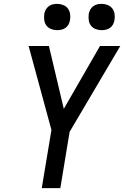

<svg xmlns="http://www.w3.org/2000/svg" viewBox="-20 -973 642 993"><path d="M196 0 246 -301 128 -735H233L310 -410L497 -735H602L340 -291L292 0ZM505 -817Q489 -817 474 -823Q459 -829 450 -841Q441 -853 439 -869Q437 -885 439 -901Q441 -913 447 -923.5Q453 -934 462.5 -941Q472 -948 483 -950.5Q494 -953 506 -953Q522 -953 537 -947Q552 -941 561 -929Q570 -917 572.5 -901Q575 -885 572 -869Q570 -857 564.5 -846.5Q559 -836 549 -829Q539 -822 528 -819.5Q517 -817 505 -817ZM275 -817Q259 -817 244 -823Q229 -829 220 -841Q211 -853 209 -869Q207 -885 209 -901Q211 -913 217 -923.5Q223 -934 232.5 -941Q242 -948 253 -950.5Q264 -953 276 -953Q292 -953 307 -947Q322 -941 331 -929Q340 -917 342.5 -901Q345 -885 342 -869Q340 -857 334.5 -846.5Q329 -836 319 -829Q309 -822 298 -819.5Q287 -817 275 -817Z"/></svg>

Font: Iosevka Medium Extended
Style: Italic
Weight: 500
Width: 7
Italic angle: -9°
Monospace: yes
Designer: Belleve Invis
Foundry: Belleve Invis
Version: Version 32.5.0; ttfautohint (v1.8.4)